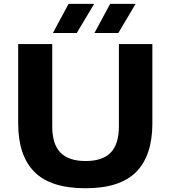

<svg xmlns="http://www.w3.org/2000/svg" viewBox="-20 -969 886 998"><path d="M74.5 -328V-740H251.5V-313Q251.5 -219.5 294.2 -175.8Q337 -132 425 -132Q513 -132 555.5 -175.8Q598 -219.5 598 -313V-740H772V-328Q772 -160.5 688 -75.5Q604 9.5 425 9.5Q243 9.5 158.8 -75.5Q74.5 -160.5 74.5 -328ZM255 -797.5 336.5 -949H469.5L379 -797.5ZM471 -797.5 552.5 -949H685L595 -797.5Z"/></svg>

Font: Encode Sans Expanded
Style: Bold
Weight: 700
Width: 7
Designer: Multiple Designers
Foundry: Impallari Type
Version: Version 2.000